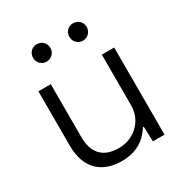

<svg xmlns="http://www.w3.org/2000/svg" viewBox="-174 -861 937 993"><g transform="rotate(-30 294.5 -364.0)"><path d="M456.5 0H525.9V-520.5H452.1V-217.8C452.1 -126 379.9 -57.6 288.1 -57.6C191.9 -57.6 147 -111.3 147 -205.6V-520.5H73.2V-195.8C73.2 -49.3 159.7 8.3 268.1 8.3C357.9 8.3 414.1 -33.2 448.2 -88.9H453.6ZM135.7 -684.1C135.7 -654.8 158.2 -631.8 187 -631.8C216.3 -631.8 239.3 -654.8 239.3 -684.1C239.3 -713.4 216.3 -735.8 187 -735.8C158.2 -735.8 135.7 -713.4 135.7 -684.1ZM352.5 -684.1C352.5 -654.8 375 -631.8 403.8 -631.8C433.1 -631.8 456.1 -654.8 456.1 -684.1C456.1 -713.4 433.1 -735.8 403.8 -735.8C375 -735.8 352.5 -713.4 352.5 -684.1Z"/></g></svg>

Font: Faust Sans
Style: Regular
Weight: 400
Designer: Andreas Faust
Version: Version 1.003;Glyphs 3.1.2 (3151)